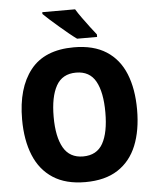

<svg xmlns="http://www.w3.org/2000/svg" viewBox="-61 -981 848 1043"><g transform="rotate(-5 362.5 -460.0)"><path d="M676 -358Q676 -245 642.5 -162.5Q609 -80 539.5 -35Q470 10 362 10Q256 10 186.5 -35Q117 -80 83 -163Q49 -246 49 -359Q49 -530 126 -627.5Q203 -725 363 -725Q470 -725 539.5 -680.5Q609 -636 642.5 -553.5Q676 -471 676 -358ZM221 -358Q221 -249 255 -189.5Q289 -130 362 -130Q437 -130 470 -189Q503 -248 503 -358Q503 -468 470 -527.5Q437 -587 363 -587Q288 -587 254.5 -527Q221 -467 221 -358ZM388 -930Q401 -908 421 -880.5Q441 -853 460.5 -827Q480 -801 494 -784V-770H385Q368 -782 343.5 -802Q319 -822 293.5 -844Q268 -866 245.5 -886Q223 -906 209 -920V-930Z"/></g></svg>

Font: Noto Sans Lao UI SemCond ExtBd
Style: Regular
Weight: 800
Width: 4
Designer: Monotype Design Team
Foundry: Monotype Imaging Inc.
Version: Version 2.000; ttfautohint (v1.8.4.7-5d5b)